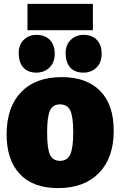

<svg xmlns="http://www.w3.org/2000/svg" viewBox="-20 -951 618 986"><path d="M297 -555Q425 -555 494.5 -484Q564 -413 564 -280Q564 -140 488 -62.5Q412 15 278 15Q150 15 82 -57Q14 -129 14 -261Q14 -400 88 -477.5Q162 -555 297 -555ZM288 -415Q251 -415 236.5 -383Q222 -351 222 -270Q222 -189 236.5 -157Q251 -125 288 -125Q326 -125 341 -158.5Q356 -192 356 -272Q356 -352 341 -383.5Q326 -415 288 -415ZM409 -578Q365 -578 341.5 -603.5Q318 -629 317 -675Q316 -720 343 -746Q370 -772 409 -772Q453 -772 477.5 -746Q502 -720 502 -675Q502 -629 475 -603.5Q448 -578 409 -578ZM167 -578Q124 -578 100.5 -603.5Q77 -629 76 -675Q75 -720 101.5 -746Q128 -772 167 -772Q211 -772 236 -746Q261 -720 261 -675Q261 -629 233.5 -603.5Q206 -578 167 -578ZM457 -931V-796H121V-931Z"/></svg>

Font: Bitter Black
Style: Regular
Weight: 900
Designer: Sol Matas, and Bitter project Authors
Foundry: Sol Matas
Version: Version 2.001